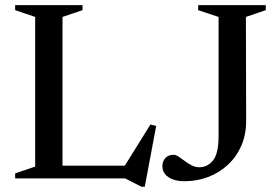

<svg xmlns="http://www.w3.org/2000/svg" viewBox="-20 -695 1080 748"><path d="M544 32.5H531L467.5 0H161.5V-49.5H520.5L456 -33L566 -210L588.5 -204.5ZM223.5 -629V0H39V-19.5L117 -46V-629L39 -655.5V-675H301.5V-655.5ZM939 -224.5Q939 -170 919.8 -126.5Q900.5 -83 867 -52.2Q833.5 -21.5 790.2 -5.2Q747 11 698.5 11Q672.5 11 653 3.8Q633.5 -3.5 623 -16.8Q612.5 -30 612.5 -47.5Q612.5 -65.5 623.8 -78.8Q635 -92 656.5 -92Q665 -92 676 -84.8Q687 -77.5 699.8 -67.8Q712.5 -58 726.8 -50.8Q741 -43.5 756.5 -43.5Q789 -43.5 810.2 -70.5Q831.5 -97.5 831.5 -163.5V-629L752 -655.5V-675H1015.5V-655.5L938 -629Z"/></svg>

Font: Newsreader 24pt Medium
Style: Regular
Weight: 500
Designer: Hugues Gentile
Foundry: Production Type
Version: Version 1.003